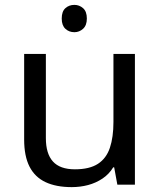

<svg xmlns="http://www.w3.org/2000/svg" viewBox="-20 -757 658 787"><path d="M285 -737Q305 -737 320.5 -723.5Q336 -710 336 -681Q336 -653 320.5 -639Q305 -625 285 -625Q263 -625 248 -639Q233 -653 233 -681Q233 -710 248 -723.5Q263 -737 285 -737ZM533 -536V0H461L448 -71H444Q427 -43 400 -25Q373 -7 341 1.5Q309 10 274 10Q210 10 166.5 -10.5Q123 -31 101 -74Q79 -117 79 -185V-536H168V-191Q168 -127 197 -95Q226 -63 287 -63Q347 -63 381.5 -85.5Q416 -108 430.5 -151.5Q445 -195 445 -257V-536Z"/></svg>

Font: hexukorean05
Style: Book
Weight: 400
Designer: Jelle Bosma - Monotype Design Team
Foundry: Monotype Imaging Inc.
Version: Version 2.003